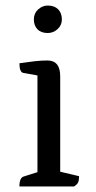

<svg xmlns="http://www.w3.org/2000/svg" viewBox="-20 -672 345 692"><path d="M50 0Q50 -32 66 -36L126 -55L115 -41V-413L127 -398L65 -409Q50 -411 50 -444Q84 -449 106.5 -451.5Q129 -454 151 -454Q197 -454 197 -397V-43L185 -56L265 -37Q265 -22 261.5 -14.5Q258 -7 247 0ZM152 -553Q128 -553 115 -566.5Q102 -580 102 -602Q102 -624 117.5 -638Q133 -652 152 -652Q176 -652 189.5 -638.5Q203 -625 203 -602Q203 -581 187.5 -567Q172 -553 152 -553Z"/></svg>

Font: Pitagon Serif
Style: Regular
Weight: 400
Designer: Travis Tran
Foundry: Pitagon
Version: Version 1.000;gftools[0.9.26]